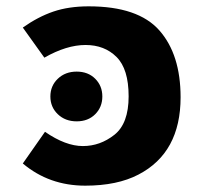

<svg xmlns="http://www.w3.org/2000/svg" viewBox="-20 -569 650 606"><path d="M52 -53 122 -153Q187 -108 241.5 -108Q296 -108 341 -143.5Q386 -179 386 -265Q386 -351 348 -389Q310 -427 250 -427Q190 -427 120 -387L52 -482Q100 -516 148.5 -532.5Q197 -549 260 -549Q416 -549 483 -473Q550 -397 550 -262Q550 -87 417 -18Q350 17 249 17Q135 17 52 -53ZM162.5 -208.5Q139 -231 139 -264.5Q139 -298 162.5 -320.5Q186 -343 222 -343Q258 -343 280.5 -320.5Q303 -298 303 -264.5Q303 -231 280.5 -208.5Q258 -186 222 -186Q186 -186 162.5 -208.5Z"/></svg>

Font: Fix15 Mono
Style: Bold
Weight: 700
Designer: Carrois Corporate & Edenspiekermann AG
Foundry: Carrois Corporate GbR & Edenspiekermann AG
Version: Version 3.206